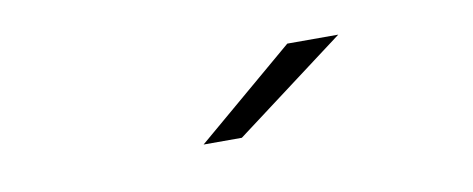

<svg xmlns="http://www.w3.org/2000/svg" viewBox="-29 -799 658 267"><g transform="rotate(-10 300.0 -666.0)"><path d="M243 -607 382 -725H454L297 -607Z"/></g></svg>

Font: Montserrat Light
Style: Regular
Weight: 300
Designer: Julieta Ulanovsky
Foundry: Julieta Ulanovsky
Version: Version 9.000; ttfautohint (v1.8.4.7-5d5b)